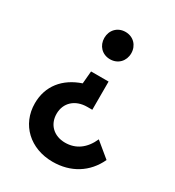

<svg xmlns="http://www.w3.org/2000/svg" viewBox="-170 -591 823 902"><g transform="rotate(30 241.5 -140.0)"><path d="M253 210C351 210 429 162 469 76L389 10C362 71 317 103 259 103C199 103 157 64 157 5C157 -55 201 -95 266 -95H293V-248H198L192 -180C100 -149 44 -81 44 13C44 129 132 210 253 210ZM173 -416C173 -374 203 -342 246 -342C289 -342 319 -374 319 -416C319 -458 289 -490 246 -490C203 -490 173 -458 173 -416Z"/></g></svg>

Font: MV Cash Medium
Style: Regular
Weight: 500
Designer: Rodrigo Fuenzalida
Foundry: fragTYPE
Version: Version 1.100;Glyphs 3.1.2 (3151)